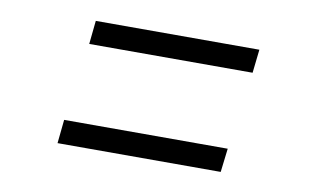

<svg xmlns="http://www.w3.org/2000/svg" viewBox="-45 -546 759 467"><g transform="rotate(10 334.5 -312.5)"><path d="M158.5 -467H562.5L556 -409H152.5ZM124.5 -216.5H528.5L521.5 -158H118.5Z"/></g></svg>

Font: Merriweather 48pt Light
Style: Italic
Weight: 300
Italic angle: -7.8°
Version: Version 2.101